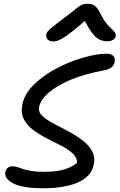

<svg xmlns="http://www.w3.org/2000/svg" viewBox="-20 -997 639 1026"><path d="M213.8 9Q99.8 9 50.7 -17.2Q1.6 -43.4 8.6 -77Q11.2 -91.8 20.9 -100Q30.6 -108.2 47.6 -108.2Q62 -108.2 74.4 -103.8Q86.8 -99.4 104.2 -93.5Q121.6 -87.6 148.6 -83.2Q175.6 -78.8 218.2 -78.8Q259.4 -78.8 292.4 -84.6Q325.4 -90.4 350.3 -101.5Q375.2 -112.6 391.6 -127.2Q392.2 -155.2 368.6 -177Q345 -198.8 308.6 -217.7Q272.2 -236.6 232.2 -256.7Q192.2 -276.8 158.8 -301.5Q125.4 -326.2 107.8 -359.3Q90.2 -392.4 99.4 -438.2Q109.2 -487.6 146.4 -529.2Q183.6 -570.8 236.2 -604.6Q288.8 -638.4 346.5 -661.8Q404.2 -685.2 457.4 -697.6Q510.6 -710 547.6 -710Q566.4 -710 577.3 -704.1Q588.2 -698.2 591.6 -687.9Q595 -677.6 592.4 -664.6Q589 -648.4 576.2 -637.3Q563.4 -626.2 536.2 -621.2Q434 -602.4 358.9 -571.1Q283.8 -539.8 240.3 -502.1Q196.8 -464.4 189 -424.6Q183.6 -399.8 204.9 -379Q226.2 -358.2 262.6 -338.8Q299 -319.4 340.2 -297.9Q381.4 -276.4 416.2 -250.8Q451 -225.2 470.4 -192.3Q489.8 -159.4 480.6 -116Q474 -82.8 450.6 -58.7Q427.2 -34.6 391.2 -19.9Q355.2 -5.2 309.8 1.9Q264.4 9 213.8 9ZM263.6 -775.4Q250.8 -775.4 242.1 -780.5Q233.4 -785.6 229.3 -794Q225.2 -802.4 227 -812Q228 -820 234.5 -828.4Q241 -836.8 261.5 -853.8Q282 -870.8 325.4 -903Q361.4 -929.4 380.6 -945.8Q399.8 -962.2 413.8 -969.6Q427.8 -977 447.8 -977Q471.4 -977 486 -966.5Q500.6 -956 515.4 -926.6Q531.4 -893.8 547.2 -874.3Q563 -854.8 575.2 -843.8Q587.4 -832.8 593.9 -824Q600.4 -815.2 598 -802.2Q595.4 -790.8 583.2 -783.6Q571 -776.4 555.6 -776.4Q531.2 -776.4 511.6 -785.6Q492 -794.8 471.9 -821.6Q451.8 -848.4 424.2 -900.8L452.2 -901.2Q399.8 -855.2 366.8 -829.4Q333.8 -803.6 314.5 -792.3Q295.2 -781 283.9 -778.2Q272.6 -775.4 263.6 -775.4Z"/></svg>

Font: Shantell Sans Light
Style: Italic
Weight: 300
Italic angle: -11°
Designer: Stephen Nixon, Anya Danilova, Shantell Martin
Foundry: Arrow Type
Version: Version 1.008;[ac192a2d6]